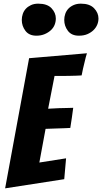

<svg xmlns="http://www.w3.org/2000/svg" viewBox="-20 -1028 558 1049"><path d="M8 1 139 -710 455 -737Q448 -715 443 -692Q438 -673 433.5 -652.5Q429 -632 426 -616Q416 -615 397.5 -614.5Q379 -614 358 -613.5Q337 -613 315.5 -613Q294 -613 278 -613L243 -434Q274 -436 301 -437Q323 -438 346 -438Q369 -438 380 -439Q376 -411 372.5 -384Q369 -357 364 -329Q354 -328 331.5 -327.5Q309 -327 286 -326Q260 -325 229 -324L195 -140L341 -163L331 -49ZM411 -833Q371 -833 351 -859.5Q331 -886 331 -919Q331 -936 336.5 -952Q342 -968 353 -980Q364 -992 381.5 -1000Q399 -1008 422 -1008Q470 -1008 494 -983Q518 -958 518 -927Q518 -909 511 -892.5Q504 -876 490.5 -863Q477 -850 457.5 -841.5Q438 -833 411 -833ZM179 -833Q139 -833 119 -859.5Q99 -886 99 -919Q99 -936 104.5 -952Q110 -968 121 -980Q132 -992 149 -1000Q166 -1008 189 -1008Q238 -1008 261.5 -983Q285 -958 285 -927Q285 -909 278.5 -892.5Q272 -876 258 -863Q244 -850 224 -841.5Q204 -833 179 -833Z"/></svg>

Font: Bangers
Style: Regular
Weight: 400
Designer: vernon adams
Foundry: Vernon Adams
Version: Version 2.000